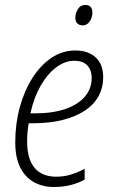

<svg xmlns="http://www.w3.org/2000/svg" viewBox="-20 -744 461 774"><path d="M196.8 9.8Q151.4 9.8 116.2 -10Q81.1 -29.8 61.3 -69.6Q41.5 -109.4 41.5 -169.9Q41.5 -245.1 59.8 -311.8Q78.1 -378.4 110.8 -429.9Q143.6 -481.4 187.7 -511Q231.9 -540.5 283.7 -540.5Q335.4 -540.5 365.7 -512.7Q396 -484.9 396 -432.6Q396 -391.1 377.4 -356.7Q358.9 -322.3 322.3 -298.1Q285.6 -273.9 232.9 -260.5Q180.2 -247.1 112.3 -247.1H95.7Q92.8 -231.4 91.1 -212.4Q89.4 -193.4 89.4 -173.8Q89.4 -103 119.4 -67.4Q149.4 -31.7 206.5 -31.7Q239.3 -31.7 267.3 -40.8Q295.4 -49.8 321.3 -63.5V-20Q297.9 -6.8 266.6 1.5Q235.4 9.8 196.8 9.8ZM102.5 -287.1H121.1Q193.4 -287.1 244.4 -304.9Q295.4 -322.8 322.5 -355Q349.6 -387.2 349.6 -429.7Q349.6 -460.9 332.3 -480Q314.9 -499 278.8 -499Q242.2 -499 206.8 -472.7Q171.4 -446.3 144 -398.7Q116.7 -351.1 102.5 -287.1ZM313 -641.6Q299.8 -641.6 291.7 -649.7Q283.7 -657.7 283.7 -672.4Q283.7 -690.9 294.2 -707.5Q304.7 -724.1 324.2 -724.1Q334 -724.1 340.1 -720.5Q346.2 -716.8 349.4 -710Q352.5 -703.1 352.5 -693.8Q352.5 -674.3 341.8 -658Q331.1 -641.6 313 -641.6Z"/></svg>

Font: Open Sans SemiCondensed Light
Style: Italic
Weight: 300
Width: 4
Italic angle: -12°
Designer: Monotype Design Team
Foundry: Monotype Imaging Inc.
Version: Version 3.000